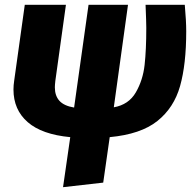

<svg xmlns="http://www.w3.org/2000/svg" viewBox="-20 -553 815 798"><path d="M436 17 409 206 242 225 272 17Q154 6 95 -45.5Q36 -97 36 -181Q36 -199 39 -218L83 -533H254L210 -217Q208 -199 208 -190Q208 -155 227 -134Q246 -113 288 -106L348 -533H512L453 -107Q515 -118 544.5 -169Q574 -220 581 -283Q588 -346 588 -437Q588 -461 585 -533H748Q754 -465 754 -423Q754 -286 728.5 -195.5Q703 -105 634 -50Q565 5 436 17Z"/></svg>

Font: Trujillo ExtraBold
Style: Italic
Weight: 800
Italic angle: -8°
Designer: Fira Sans original fonts by bBox Type GmbH, Carrois Corporate GbR, & Edenspiekermann AG / Changes by Cristiano Sobral
Foundry: Fira Sans original fonts by bBox Type GmbH, Carrois Corporate GbR, & Edenspiekermann AG / Changes by Cristiano Sobral
Version: Version 4.301;July 28, 2020;FontCreator 13.0.0.2655 64-bit